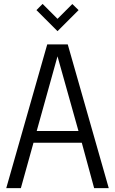

<svg xmlns="http://www.w3.org/2000/svg" viewBox="-20 -968 592 988"><path d="M167.5 -916 199.2 -947.8 275.9 -871.1 352.1 -947.3 384.3 -916 275.9 -807.6ZM12.2 0 223.1 -739.7H328.6L539.6 0H464.4L400.9 -233.4H152.3L87.4 0ZM168.9 -293.9H383.8L275.9 -678.2Z"/></svg>

Font: News Cycle
Style: Regular
Weight: 500
Version: Version 0.5.2